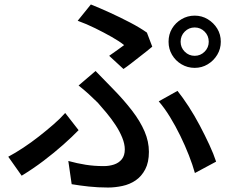

<svg xmlns="http://www.w3.org/2000/svg" viewBox="-20 -796 1040 860"><path d="M789 -609Q789 -583 807.5 -564.5Q826 -546 852 -546Q878 -546 896.5 -564.5Q915 -583 915 -609Q915 -636 896.5 -654.5Q878 -673 852 -673Q826 -673 807.5 -654.5Q789 -636 789 -609ZM735 -609Q735 -642 750.5 -668Q766 -694 793 -710Q820 -726 852 -726Q884 -726 910.5 -710Q937 -694 953 -668Q969 -642 969 -609Q969 -577 953 -550.5Q937 -524 910.5 -508Q884 -492 852 -492Q820 -492 793 -508Q766 -524 750.5 -550.5Q735 -577 735 -609ZM469 -546Q488 -559 506.5 -572.5Q525 -586 536 -594Q515 -611 480.5 -630.5Q446 -650 406.5 -669.5Q367 -689 328 -703L387 -776Q427 -760 473 -739Q519 -718 563 -695Q607 -672 638 -650L662 -587Q653 -579 637 -566.5Q621 -554 602.5 -539.5Q584 -525 566 -511Q548 -497 533 -487ZM286 -75Q326 -64 364 -58Q402 -52 445 -52Q469 -52 490.5 -59Q512 -66 525.5 -82.5Q539 -99 539 -127Q539 -151 527.5 -179.5Q516 -208 497.5 -236Q479 -264 457.5 -290Q436 -316 418 -336Q400 -354 377.5 -374.5Q355 -395 332 -413L408 -478Q428 -457 447.5 -437.5Q467 -418 485 -399Q535 -348 571.5 -300.5Q608 -253 627.5 -207.5Q647 -162 647 -116Q647 -69 630.5 -37.5Q614 -6 587.5 12Q561 30 528 37Q495 44 464 44Q419 44 377.5 39.5Q336 35 301 29ZM853 -21Q843 -57 826 -100.5Q809 -144 787.5 -188Q766 -232 741.5 -272Q717 -312 691 -342L775 -389Q799 -359 825 -319Q851 -279 874.5 -234.5Q898 -190 917.5 -148Q937 -106 948 -72ZM332 -213Q304 -184 263.5 -148Q223 -112 175.5 -76Q128 -40 77 -9L17 -94Q49 -111 84.5 -134.5Q120 -158 154.5 -185Q189 -212 220 -239Q251 -266 272 -290Z"/></svg>

Font: Noto Sans KR Medium
Style: Regular
Weight: 500
Designer: Ryoko NISHIZUKA  (kana, bopomofo & ideographs); Paul D. Hunt (Latin, Greek & Cyrillic); Sandoll Communications , Soo-you
Foundry: Adobe
Version: Version 2.004-H2;hotconv 1.0.118;makeotfexe 2.5.65603